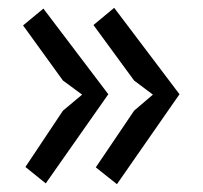

<svg xmlns="http://www.w3.org/2000/svg" viewBox="-20 -509 518 491"><path d="M257 -268 97 -40 45 -82 141 -226 190 -267 141 -303 39 -444 91 -487ZM439 -268 279 -38 225 -81 323 -226 371 -267 323 -303 219 -445 272 -489Z"/></svg>

Font: PT Sans
Style: Regular
Weight: 400
Version: Version 2.003W OFL; ttfautohint (v1.6)